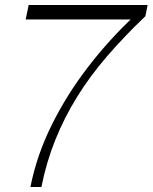

<svg xmlns="http://www.w3.org/2000/svg" viewBox="-20 -750 612 770"><path d="M102 0Q127 -127 187.5 -249Q248 -371 334 -482.5Q420 -594 521 -688L541 -672H83L95 -730H572L563 -685Q478 -604 409.5 -524.5Q341 -445 289.5 -362Q238 -279 202 -189.5Q166 -100 146 0Z"/></svg>

Font: Savate ExtraLight
Style: Italic
Weight: 200
Italic angle: -11°
Designer: Max Esnée
Foundry: Plomb Type
Version: Version 2.000